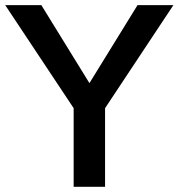

<svg xmlns="http://www.w3.org/2000/svg" viewBox="-22 -717 686 737"><path d="M321.3 -397.9 136.7 -697.3H-2L260.7 -301.8V0H381.3V-301.8L643.6 -697.3H505.9Z"/></svg>

Font: Estedad SemiBold
Style: Regular
Weight: 600
Designer: Amin Abedi
Version: Version 7.3